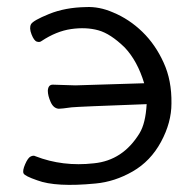

<svg xmlns="http://www.w3.org/2000/svg" viewBox="-20 -507 540 542"><path d="M250 11Q138 22 85 2Q50 -10 46.5 -17.5Q43 -25 51 -43.5Q59 -62 67 -65.5Q75 -69 80 -66Q157 -36 245 -46Q327 -54 374 -131Q391 -159 394 -213Q202 -206 182 -204Q154 -200 146 -200Q131 -201 123 -219Q115 -237 115 -251Q116 -268 129 -268L193 -266Q206 -266 387 -272Q368 -335 332 -373Q292 -412 257.5 -421.5Q223 -431 181 -425Q139 -419 97 -391Q92 -387 84 -389.5Q76 -392 69 -410Q62 -428 67.5 -438.5Q73 -449 118.5 -467.5Q164 -486 222 -487Q260 -489 299 -472Q345 -453 382 -417Q419 -381 442 -330Q465 -280 464 -215Q464 -161 434.5 -106.5Q405 -52 354.5 -23Q304 6 250 11Z"/></svg>

Font: LXGW WenKai Mono Lite
Style: Regular
Weight: 400
Monospace: yes
Designer: LXGW / Fontworks Inc.
Foundry: LXGW / Fontworks Inc.
Version: Version 1.520; June 14, 2025